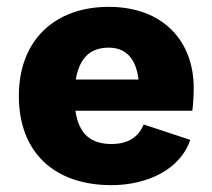

<svg xmlns="http://www.w3.org/2000/svg" viewBox="-20 -530 619 560"><path d="M305 10C410 10 506 -36 535 -122L399 -167C384 -131 355 -110 305 -110C247 -110 210 -137 200 -207H541C543 -223 545 -248 545 -273C545 -411 455 -510 297 -510C142 -510 35 -415 35 -250C35 -85 139 10 305 10ZM297 -391C348 -391 377 -358 384 -298H201C212 -362 244 -391 297 -391Z"/></svg>

Font: Work Sans
Style: Bold
Weight: 700
Designer: Wei Huang
Foundry: Wei Huang
Version: Version 2.012